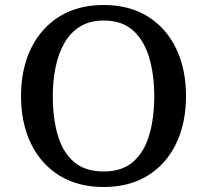

<svg xmlns="http://www.w3.org/2000/svg" viewBox="-20 -728 827 767"><path d="M723.1 -344.2Q723.1 -236.8 683.8 -154.8Q644.5 -72.8 570.8 -26.9Q497.1 19 394 19Q291 19 217 -26.9Q143.1 -72.8 103.5 -154.8Q64 -236.8 64 -344.2Q64 -451.7 103.5 -533.7Q143.1 -615.7 217 -661.9Q291 -708 394 -708Q497.1 -708 570.8 -661.9Q644.5 -615.7 683.8 -533.7Q723.1 -451.7 723.1 -344.2ZM190.9 -344.2Q190.9 -256.3 210.7 -188.2Q230.5 -120.1 275.1 -81.5Q319.8 -43 394 -43Q467.8 -43 512 -81.8Q556.2 -120.6 576.2 -188.7Q596.2 -256.8 596.2 -344.2Q596.2 -427.2 576.7 -495.6Q557.1 -564 512.9 -605Q468.8 -646 394 -646Q338.4 -646 299.6 -621.8Q260.7 -597.7 236.8 -555.4Q212.9 -513.2 201.9 -458.7Q190.9 -404.3 190.9 -344.2Z"/></svg>

Font: Artifika
Style: Regular
Weight: 400
Designer: Yulya Zhdanova, Ivan Petrov | Cyreal.org
Foundry: Cyreal.org
Version: Version 1.102; ttfautohint (v1.8.4.7-5d5b)